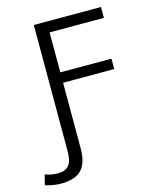

<svg xmlns="http://www.w3.org/2000/svg" viewBox="-237 -825 946 1151"><g transform="rotate(-15 235.5 -249.5)"><path d="M-99.6 214.8 -84 151.4Q-46.9 166 -2.9 166Q41 166 63 140.6Q85 115.2 85 52.7V-730.5H502V-663.1H165V-415H482.4V-350.6H165V56.6Q165 147.5 125 189Q85 230.5 -1 230.5Q-47.9 230.5 -99.6 214.8Z"/></g></svg>

Font: GenEi M Gothic v2 Regular
Style: Regular
Weight: 400
Version: Version 2.0